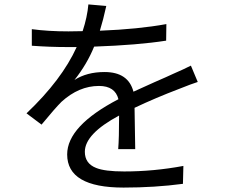

<svg xmlns="http://www.w3.org/2000/svg" viewBox="-20 -812 1040 869"><path d="M515 -137Q519 -186 519 -289Q364 -206 364 -125Q364 -72 415 -52Q454 -36 542 -36Q676 -36 810 -61L808 20Q681 37 539 37Q284 37 284 -113Q284 -242 516 -363Q501 -423 428 -423Q337 -423 258 -351Q229 -322 168 -248L100 -299Q260 -451 327 -599H286Q205 -599 124 -605V-680Q198 -670 290 -670Q332 -670 354 -671Q375 -735 380 -792L461 -785Q447 -721 432 -673Q607 -680 733 -703L732 -628Q604 -608 406 -601Q374 -522 317 -450Q373 -486 453 -486Q561 -486 584 -397Q620 -414 679 -440Q739 -466 762 -477Q815 -500 844 -515L875 -441Q849 -433 789 -409Q684 -369 589 -324L592 -137Z"/></svg>

Font: 思源黑体R
Style: Regular
Weight: 400
Designer: Ryoko NISHIZUKA  (kana & ideographs); Paul D. Hunt (Latin, Greek & Cyrillic); Wenlong ZHANG  (bopomofo); Sandoll Communi
Foundry: Adobe Systems Incorporated
Version: Version 1.00 June 24, 2014, initial release